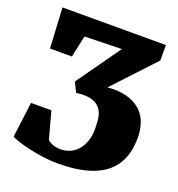

<svg xmlns="http://www.w3.org/2000/svg" viewBox="-135 -854 905 977"><g transform="rotate(20 317.0 -366.0)"><path d="M52.7 -231.9H163.1L201.7 -89.4Q202.6 -85.9 208 -81.3Q213.4 -76.7 222.7 -72.3Q231.9 -67.9 244.9 -64.7Q257.8 -61.5 274.9 -61.5Q301.3 -61.5 325 -72Q348.6 -82.5 366.2 -102.5Q383.8 -122.6 394 -151.6Q404.3 -180.7 404.3 -217.8Q404.3 -244.1 401.6 -269.8Q398.9 -295.4 387.9 -315.4Q377 -335.4 354.5 -348.1Q332 -360.8 292.5 -361.3Q282.7 -361.3 272.5 -360.8Q262.2 -360.4 251 -358.4L225.1 -410.6L393.6 -647.5L192.9 -642.6L167.5 -524.9H48.8L37.1 -743.2H597.2V-659.7L391.1 -439Q399.4 -439.9 407.7 -440.4Q416 -440.9 423.3 -440.9Q477.5 -440.9 515.6 -426Q553.7 -411.1 577.9 -385.5Q602.1 -359.9 613 -325.2Q624 -290.5 624 -251.5Q624 -216.8 617.9 -184.1Q611.8 -151.4 596.9 -122.1Q582 -92.8 557.1 -68.4Q532.2 -43.9 494.4 -26.1Q456.5 -8.3 404.8 1.5Q353 11.2 284.2 11.2Q244.6 11.2 204.6 5.6Q164.6 0 129.6 -7.8Q94.7 -15.6 68.1 -24.4Q41.5 -33.2 28.3 -39.6Z"/></g></svg>

Font: Merriweather UltraBold
Style: Regular
Weight: 900
Designer: Eben Sorkin ( sorkintype@gmail.com )
Foundry: Eben Sorkin
Version: Version 1.570; ttfautohint (v1.3) -l 8 -r 32 -G 0 -x 0 -H 60